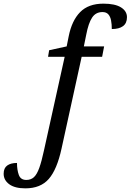

<svg xmlns="http://www.w3.org/2000/svg" viewBox="-122 -790 715 1051"><path d="M17 241Q-41 241 -71.5 218.5Q-102 196 -102 161Q-102 130 -82.5 116Q-63 102 -29 102Q-29 140 -19 167.5Q-9 195 22 195Q47 195 63.5 180Q80 165 93 129Q106 93 119 32L232 -479H141L147 -515L243 -536L254 -591Q271 -677 316.5 -723.5Q362 -770 444 -770Q508 -770 540.5 -749.5Q573 -729 573 -696Q573 -663 551.5 -647Q530 -631 490 -631Q490 -657 486 -678Q482 -699 471 -711.5Q460 -724 439 -724Q402 -724 382 -693.5Q362 -663 350 -600L337 -536H448L437 -479H325L215 23Q190 138 145 189.5Q100 241 17 241Z"/></svg>

Font: Noto Serif
Style: Italic
Weight: 400
Italic angle: -12°
Designer: Monotype Design Team
Foundry: Monotype Imaging Inc.
Version: Version 2.013